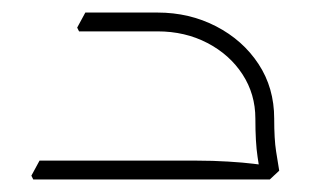

<svg xmlns="http://www.w3.org/2000/svg" viewBox="-20 -286 525 306"><path d="M387 -97Q387 -136 366.5 -167.5Q346 -199 310.5 -217.5Q275 -236 231 -236H114V-247L116 -266H231Q282 -266 324.5 -244Q367 -222 392 -184Q417 -146 417 -97ZM33 0 30 -6 43 -30H145V0ZM43 0V-30H294Q319 -30 343.5 -28.5Q368 -27 384 -25Q400 -23 400 -23V0ZM106 -236 103 -242 116 -266H218V-236ZM396 0Q394 -13 390.5 -36Q387 -59 387 -97H417Q417 -64 420 -45Q423 -26 425 -14L410 0Z"/></svg>

Font: Fustat ExtraLight
Style: Regular
Weight: 250
Designer: Mohamed Gaber, Khaled Hosny, Laura Garcia Mut
Foundry: Kief Type Foundry, Alif Type Foundry, Hard Type Foundry
Version: Version 1.007